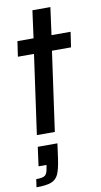

<svg xmlns="http://www.w3.org/2000/svg" viewBox="-101 -703 535 1021"><g transform="rotate(-10 166.0 -192.5)"><path d="M10 0ZM60 0 120 -428H33L45 -510H132L152 -658H249L229 -510H332L320 -428H217L157 0ZM80 182 83 165H40L54 62H160L149 143Q141 199 129 225.5Q117 252 90.5 262.5Q64 273 10 273L16 230Q52 230 64 220.5Q76 211 80 182Z"/></g></svg>

Font: Assailand Medium
Style: Italic
Weight: 500
Italic angle: -8°
Designer: Hector Gatti with collaboration of the Omnibus-Type team
Foundry: Omnibus-Type
Version: Version 0.072;October 19, 2019;FontCreator 12.0.0.2547 64-bi